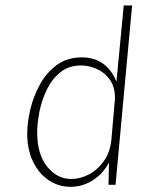

<svg xmlns="http://www.w3.org/2000/svg" viewBox="-20 -696 556 723"><path d="M246 7.5Q200 7.5 162.8 -17.8Q125.5 -43 104 -88.2Q82.5 -133.5 82.5 -193.5Q82.5 -234 94 -283.2Q105.5 -332.5 130 -377.2Q154.5 -422 193.5 -451Q232.5 -480 288 -480Q335.5 -480 368.2 -456.2Q401 -432.5 418.5 -388.5L446 -675.5H477.5L415 0H388.5L390.5 -83.5Q366 -39.5 327.8 -16Q289.5 7.5 246 7.5ZM249 -22Q281.5 -22 314.8 -39.2Q348 -56.5 372 -90.8Q396 -125 400 -175.5L412 -314.5Q412.5 -319.5 412.8 -320Q413 -320.5 413 -326Q413 -368.5 393.8 -395.8Q374.5 -423 345 -436.2Q315.5 -449.5 285 -449.5Q239 -449.5 207.2 -423.8Q175.5 -398 156.2 -358.2Q137 -318.5 128.5 -275.2Q120 -232 120 -197Q120 -116 157.2 -69Q194.5 -22 249 -22Z"/></svg>

Font: Karla ExtraLight
Style: Italic
Weight: 250
Italic angle: -8°
Designer: Jonathan Pinhorn
Version: Version 2.004;gftools[0.9.33]